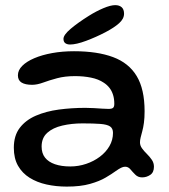

<svg xmlns="http://www.w3.org/2000/svg" viewBox="-20 -660 642 729"><path d="M233.5 48.5Q193 48.5 156.8 40.5Q120.5 32.5 92.5 15Q64.5 -2.5 48.5 -30.5Q32.5 -58.5 32.5 -99Q32.5 -145 55 -174.5Q77.5 -204 116.2 -220.8Q155 -237.5 203.5 -244Q252 -250.5 304 -250.5Q320 -250.5 336.5 -249.5Q353 -248.5 367.8 -247.5Q382.5 -246.5 392 -246.5Q405 -246.5 409.5 -250.8Q414 -255 414 -265.5Q414 -285 409.2 -300Q404.5 -315 395.5 -326.5Q386.5 -338 374 -346Q354 -359.5 325.8 -365.2Q297.5 -371 265 -371Q226.5 -371 196.8 -363Q167 -355 144 -346.5Q121 -338 102 -338Q76 -338 62 -346.5Q48 -355 48 -374Q48 -393.5 64.5 -410Q81 -426.5 110.2 -439Q139.5 -451.5 178.2 -458.5Q217 -465.5 261 -465.5Q349.5 -465.5 409.2 -443.2Q469 -421 499 -371.2Q529 -321.5 529 -237.5Q529 -212.5 526.5 -194Q524 -175.5 520.2 -161.8Q516.5 -148 514 -138Q511.5 -128 511.5 -119.5Q511.5 -107.5 519.2 -96.8Q527 -86 537.8 -75.5Q548.5 -65 556.5 -53.2Q564.5 -41.5 564.5 -27Q564.5 -5.5 550.5 4Q536.5 13.5 519.5 13.5Q504 13.5 493.8 3.2Q483.5 -7 475.2 -17Q467 -27 455 -27Q448 -27 439.8 -23Q431.5 -19 419.5 -10.5Q404.5 0.5 381.2 14.2Q358 28 322 38.2Q286 48.5 233.5 48.5ZM247 -28Q278 -28 307 -37.8Q336 -47.5 359 -64.8Q382 -82 395.5 -105.2Q409 -128.5 409 -155.5Q409 -172.5 397.8 -180Q386.5 -187.5 361 -189.5Q335.5 -191.5 293.5 -191.5Q252 -191.5 216.5 -183.2Q181 -175 159.5 -155.8Q138 -136.5 138 -103.5Q138 -78 151 -61.5Q164 -45 188.5 -36.5Q213 -28 247 -28ZM246 -491Q235 -491 228 -496Q221 -501 221 -512.5Q221 -527.5 248.5 -550.8Q276 -574 317.5 -600Q344.5 -617 372.2 -628.8Q400 -640.5 417.5 -640.5Q433 -640.5 442 -632.5Q451 -624.5 451 -608Q451 -588.5 432.2 -571.8Q413.5 -555 380 -537.5Q344.5 -519 307 -505Q269.5 -491 246 -491Z"/></svg>

Font: Gluten Thin
Style: Regular
Weight: 400
Version: Version 1.300